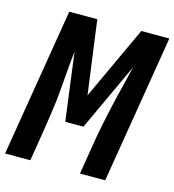

<svg xmlns="http://www.w3.org/2000/svg" viewBox="-113 -827 835 919"><g transform="rotate(15 304.5 -367.5)"><path d="M-4 0 117 -735H256L305 -371L474 -735H613L492 0H367L391 -147Q399 -198 409.5 -249.5Q420 -301 431.5 -352Q443 -403 456 -454Q469 -505 481 -557L325 -221H235L191 -557Q185 -505 181 -454Q177 -403 172.5 -352Q168 -301 160.5 -249.5Q153 -198 145 -147L121 0Z"/></g></svg>

Font: Iosevka XBd Ex Obl
Style: Regular
Weight: 800
Width: 7
Italic angle: -9°
Monospace: yes
Designer: Belleve Invis
Foundry: Belleve Invis
Version: Version 32.5.0; ttfautohint (v1.8.4)